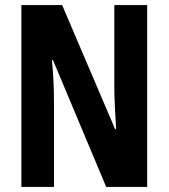

<svg xmlns="http://www.w3.org/2000/svg" viewBox="-20 -734 662 754"><path d="M558 0H397L188 -498H184Q189 -446 190.5 -404Q192 -362 192 -331V0H64V-714H224L432 -227H436Q433 -277 431 -317.5Q429 -358 429 -389V-714H558Z"/></svg>

Font: Noto Sans ExtraCondensed
Style: Bold
Weight: 700
Width: 2
Designer: Monotype Design Team
Foundry: Monotype Imaging Inc.
Version: Version 2.013; ttfautohint (v1.8.4.7-5d5b)